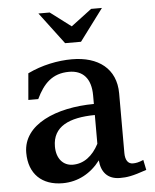

<svg xmlns="http://www.w3.org/2000/svg" viewBox="-53 -771 671 831"><g transform="rotate(-5 282.5 -355.5)"><path d="M272 -516C210 -516 141 -502 79 -472L69 -357H112C143 -422 182 -463 255 -463C315 -463 350 -426 350 -352V-315C186 -314 40 -253 40 -130C40 -37 97 15 186 15C253 15 310 -17 350 -70C354 -19 381 14 435 14C465 14 488 11 551 -11L542 -55C521 -46 509 -44 496 -44C475 -44 463 -61 463 -92V-351C463 -459 386 -516 272 -516ZM145 -726 249 -588H318L421 -726H374L284 -658L194 -726ZM166 -146C166 -233 238 -266 350 -267V-142C323 -90 284 -61 237 -61C195 -61 166 -93 166 -146Z"/></g></svg>

Font: LT Superior Serif Semibold
Style: Regular
Weight: 600
Designer: Daniel Lyons
Foundry: LyonsType
Version: Version 2.120;FEAKit 1.0